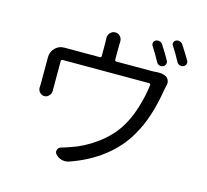

<svg xmlns="http://www.w3.org/2000/svg" viewBox="-121 -978 1242 1154"><g transform="rotate(15 500.0 -401.0)"><path d="M813.5 -705.1Q819.3 -694.3 815.4 -683.1Q811.5 -671.9 799.8 -667Q789.1 -662.1 777.3 -666Q765.6 -669.9 759.8 -681.6Q733.4 -729.5 708 -768.6Q702.1 -778.3 705.1 -789.1Q708 -799.8 718.8 -804.7Q730.5 -809.6 742.2 -806.2Q753.9 -802.7 760.7 -792Q791 -747.1 813.5 -705.1ZM512.7 -630.9Q512.7 -621.1 522.5 -621.1H737.3Q758.8 -621.1 774.4 -623Q782.2 -623 789.1 -623Q814.5 -623 833 -612.3Q844.7 -604.5 849.6 -591.3Q854.5 -578.1 851.6 -564.5Q848.6 -551.8 844.7 -535.2Q815.4 -350.6 747.1 -235.4Q695.3 -143.6 606.4 -74.7Q517.6 -5.9 399.4 34.2Q387.7 37.1 377 37.1Q366.2 37.1 356.4 34.2Q335 28.3 319.3 10.7Q308.6 -1 314 -16.6Q319.3 -32.2 335 -36.1Q363.3 -43.9 389.6 -53.7Q467.8 -79.1 542.5 -133.3Q617.2 -187.5 661.1 -255.9Q698.2 -312.5 722.2 -389.2Q746.1 -465.8 754.9 -537.1Q755.9 -541 752.9 -543.9Q750 -546.9 746.1 -546.9H208Q198.2 -546.9 198.2 -537.1V-368.2V-350.6Q198.2 -334 186.5 -322.3Q174.8 -308.6 157.7 -308.6Q140.6 -308.6 127.9 -322.3Q117.2 -334 117.2 -350.6L118.2 -373V-540Q118.2 -574.2 141.6 -597.7Q165 -621.1 198.2 -621.1H207H418.9Q428.7 -621.1 428.7 -630.9V-713.9L427.7 -744.1Q427.7 -761.7 439.5 -774.4Q452.1 -789.1 471.2 -789.1Q490.2 -789.1 502.9 -774.4Q513.7 -761.7 513.7 -745.1L512.7 -713.9ZM826.2 -800.8Q821.3 -806.6 821.3 -813.5Q821.3 -817.4 822.3 -820.3Q825.2 -831.1 835.9 -835.9Q842.8 -838.9 849.6 -838.9Q854.5 -838.9 859.4 -836.9Q871.1 -834 877.9 -823.2Q908.2 -777.3 931.6 -737.3Q935.5 -730.5 935.5 -723.6Q935.5 -719.7 933.6 -714.8Q929.7 -704.1 918.9 -699.2Q913.1 -696.3 906.2 -696.3Q901.4 -696.3 895.5 -698.2Q883.8 -702.1 877.9 -712.9Q851.6 -762.7 826.2 -800.8Z"/></g></svg>

Font: Gen Jyuu GothicX Regular
Style: Regular
Weight: 400
Designer: [Source Han Sans]
Ryoko NISHIZUKA  (kana & ideographs); Paul D. Hunt (Latin, Greek & Cyrillic); Wenlong ZHANG  (bopomofo
Version: Version 1.002.20150607